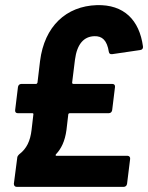

<svg xmlns="http://www.w3.org/2000/svg" viewBox="-20 -728 577 748"><path d="M198 -127C218 -148 233 -177 239 -222L246 -282C246 -285 249 -287 252 -287H404C411 -287 416 -292 417 -299L428 -389C429 -396 425 -401 418 -401H266C263 -401 261 -403 261 -406L272 -495C280 -557 307 -586 348 -587C378 -588 397 -571 404 -526C405 -519 410 -516 417 -517L526 -533C534 -534 538 -539 537 -547C523 -650 463 -711 357 -708C238 -704 153 -626 136 -490L126 -406C125 -403 123 -401 120 -401H63C56 -401 51 -396 50 -389L39 -299C38 -292 42 -287 49 -287H106C109 -287 111 -285 110 -282L103 -222C98 -179 84 -149 55 -127C50 -122 47 -118 47 -112L34 -12C34 -5 38 0 45 0H462C469 0 474 -5 475 -12L487 -109C488 -116 483 -121 477 -121H200C196 -121 196 -124 198 -127Z"/></svg>

Font: Barlow Semi Condensed
Style: Bold Italic
Weight: 700
Width: 4
Italic angle: -7°
Designer: Jeremy Tribby
Foundry: Tribby Type
Version: Version 1.422;hotconv 1.0.109;makeotfexe 2.5.65596